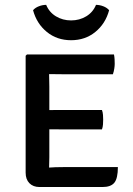

<svg xmlns="http://www.w3.org/2000/svg" viewBox="-20 -769 549 790"><path d="M465 -81.5Q465 -35 450.5 -17.2Q436 0.5 402 0.5H142.5Q116.5 0.5 101 -15.2Q85.5 -31 85.5 -58.5V-539.5L91 -545H449Q451 -534.5 451.5 -524.5Q452 -514.5 452 -506Q452 -498 450.2 -486.5Q448.5 -475 444.5 -463.5H239Q229 -463.5 213.5 -463.8Q198 -464 182 -464Q182 -453 182.5 -440.5Q183 -428 183 -413V-316Q198.5 -316.5 213.8 -316.5Q229 -316.5 239 -316.5H399.5Q403 -307 403.8 -295.8Q404.5 -284.5 404.5 -277Q404.5 -268.5 403.8 -257.2Q403 -246 399.5 -236.5H239Q229 -236.5 213.8 -236.8Q198.5 -237 183 -237V-122.5Q183 -110.5 182.5 -99.5Q182 -88.5 182 -79.5Q195 -80.5 208.8 -81Q222.5 -81.5 241.5 -81.5ZM429 -727Q414 -671.5 372.2 -637.5Q330.5 -603.5 272.5 -603.5Q214.5 -603.5 172.8 -637.5Q131 -671.5 116 -727Q125 -737.5 140 -743.2Q155 -749 170 -749Q182.5 -718.5 210.2 -701.8Q238 -685 272.5 -685Q307 -685 334.8 -701.8Q362.5 -718.5 375 -749Q390 -749 405 -743.2Q420 -737.5 429 -727Z"/></svg>

Font: Signika Negative SC
Style: Regular
Weight: 400
Designer: Anna Giedryś
Foundry: Anna Giedryś
Version: Version 2.000; ttfautohint (v1.8.3) -l 8 -r 50 -G 200 -x 9 -